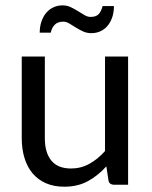

<svg xmlns="http://www.w3.org/2000/svg" viewBox="-20 -688 565 715"><path d="M61 0ZM147 -477.5V-173.3Q147 -119.6 171.1 -90.1Q195.3 -60.5 244.6 -60.5Q281.2 -60.5 312.7 -77.9Q344.2 -95.2 371.1 -125.5V-477.5H457V0H405.3Q396.5 0 390.6 -4.2Q384.8 -8.3 383.8 -17.6L376 -68.4Q345.2 -34.2 307.4 -13.4Q269.5 7.3 219.7 7.3Q180.7 7.3 151.1 -5.6Q121.6 -18.6 101.6 -42.2Q81.5 -65.9 71.3 -99.4Q61 -132.8 61 -173.3V-477.5ZM316.9 -625Q337.4 -625 346.9 -634.8Q356.4 -644.5 362.3 -665.5H404.3Q404.3 -643.1 398.2 -624.5Q392.1 -606 381.1 -592.5Q370.1 -579.1 354.5 -571.8Q338.9 -564.5 319.8 -564.5Q303.7 -564.5 289.3 -571Q274.9 -577.6 262.2 -585.7Q249.5 -593.8 238 -600.6Q226.6 -607.4 215.8 -607.4Q195.3 -607.4 184.1 -596.2Q172.9 -585 168.9 -566.4H127.9Q127.9 -588.9 134.3 -607.7Q140.6 -626.5 151.9 -639.9Q163.1 -653.3 178.7 -660.6Q194.3 -668 212.9 -668Q229.5 -668 243.9 -661.1Q258.3 -654.3 271 -646.2Q283.7 -638.2 294.9 -631.6Q306.2 -625 316.9 -625Z"/></svg>

Font: Carlito
Style: Regular
Weight: 400
Designer: Lukasz Dziedzic
Foundry: tyPoland Lukasz Dziedzic
Version: Version 1.104